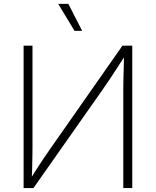

<svg xmlns="http://www.w3.org/2000/svg" viewBox="-20 -961 796 981"><path d="M655.8 0H609.9V-506.3Q609.9 -529.8 610.6 -557.9Q611.3 -585.9 612.3 -618.2Q613.3 -650.4 613.8 -685.5L624 -684.1Q600.1 -647.5 580.3 -616.7Q560.5 -585.9 542.5 -558.8Q524.4 -531.7 506.3 -505.9L150.9 0H100.6V-727.5H146V-209.5Q146 -185.1 145.5 -157.5Q145 -129.9 144.3 -100.6Q143.6 -71.3 142.1 -41.5L132.8 -42.5Q151.4 -72.3 169.4 -100.3Q187.5 -128.4 205.1 -154.8Q222.7 -181.2 238.8 -203.6L605.5 -727.5H655.8ZM360.8 -803.2 277.3 -941.4H329.1L399.9 -803.2Z"/></svg>

Font: Inter 17pt ExtraLight
Style: Regular
Weight: 250
Version: Version 4.001;git-66647c0bb